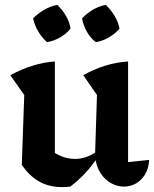

<svg xmlns="http://www.w3.org/2000/svg" viewBox="-20 -754 630 784"><path d="M503 -92 589 -101Q587 -65 571.5 -40.5Q556 -16 533.5 -4Q511 8 486 8Q459 8 433.5 -6Q408 -20 390 -48Q372 -76 368 -117L376 -366L320 -447Q409 -497 503 -503ZM267 8Q258 9 250 9.5Q242 10 233 10Q181 10 140.5 -12.5Q100 -35 69 -81L179 -148Q229 -105 287 -105Q331 -105 377 -136L381 -116Q357 -78 328.5 -47.5Q300 -17 267 8ZM69 -81 79 -366 22 -447Q115 -497 204 -503V-94ZM214 -734Q235 -714 249.5 -689Q264 -664 268 -637Q251 -616 225 -601Q199 -586 172 -582Q152 -599 136.5 -625Q121 -651 115 -679Q135 -699 160.5 -714Q186 -729 214 -734ZM412 -734Q433 -714 448 -689Q463 -664 468 -637Q450 -616 424 -601Q398 -586 371 -582Q349 -599 334.5 -625Q320 -651 315 -679Q334 -699 359 -714Q384 -729 412 -734Z"/></svg>

Font: Piazzolla 24pt
Style: Bold
Weight: 700
Designer: Juan Pablo del Peral
Foundry: Huerta Tipografica
Version: Version 2.005